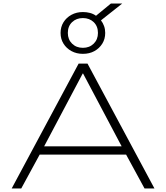

<svg xmlns="http://www.w3.org/2000/svg" viewBox="-20 -1064 938 1084"><path d="M46 0 424 -705H474L852 0H796L685 -204L721 -191H175L211 -204L100 0ZM447 -649 224 -228 194 -238H702L672 -228L449 -649ZM448 -760Q412 -760 383.5 -775.5Q355 -791 338.5 -817.5Q322 -844 322 -878Q322 -912 338.5 -938.5Q355 -965 383.5 -980.5Q412 -996 448 -996Q469 -996 488 -991Q507 -986 522 -975L606 -1044H670L550 -949Q561 -935 567.5 -917Q574 -899 574 -878Q574 -844 557.5 -817.5Q541 -791 513 -775.5Q485 -760 448 -760ZM448 -794Q485 -794 509 -817.5Q533 -841 533 -878Q533 -916 509 -939Q485 -962 448 -962Q411 -962 387 -939Q363 -916 363 -878Q363 -841 387 -817.5Q411 -794 448 -794Z"/></svg>

Font: Nunito Sans 10pt Expanded ExtraLight
Style: Regular
Weight: 250
Width: 7
Designer: Vernon Adams
Foundry: Vernon Adams
Version: Version 3.101;gftools[0.9.27]